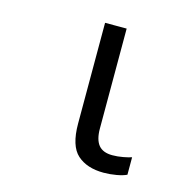

<svg xmlns="http://www.w3.org/2000/svg" viewBox="-86 -624 734 722"><g transform="rotate(15 281.5 -263.0)"><path d="M377 10Q312 10 274.5 -23.5Q237 -57 237 -144V-536H321V-147Q321 -104 338 -83Q355 -62 392 -62Q412 -62 433.5 -66Q455 -70 466 -74V-6Q452 1 427 5.5Q402 10 377 10Z"/></g></svg>

Font: Noto Sans Mono SemiCondensed
Style: Regular
Weight: 400
Width: 4
Designer: Monotype Design Team
Foundry: Monotype Imaging Inc.
Version: Version 2.014